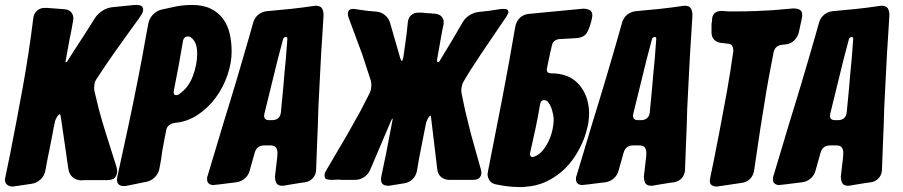

<svg xmlns="http://www.w3.org/2000/svg" viewBox="-65 -758 3643 775"><path d="M-6 -6H-8L-13 -5Q-27 -5 -36 -12Q-45 -19 -45 -33Q-45 -34 -44.5 -37Q-44 -40 -43 -45L-24 -137Q3 -274 27.5 -409Q52 -544 69 -682Q71 -703 84 -714.5Q97 -726 114 -726H125Q139 -725 152.5 -724Q166 -723 179 -722L192 -721Q213 -720 222 -709Q231 -698 231 -685Q231 -677 230 -674L224 -640Q222 -627 220 -619Q218 -611 217 -606L199 -507L205 -508Q219 -531 236 -557Q253 -583 272 -612L319 -686Q330 -703 349 -715Q368 -727 389 -729L468 -737Q471 -738 483 -738Q505 -738 509 -731Q513 -724 513 -719Q513 -707 498 -687L497 -685Q486 -669 474.5 -654Q463 -639 452 -623Q429 -591 402 -553Q375 -515 351 -479L326 -441Q318 -430 316.5 -419.5Q315 -409 315 -403Q315 -400 315.5 -396Q316 -392 317 -387L334 -317Q347 -268 362 -221Q377 -174 392 -126L405 -85Q408 -75 408 -66Q408 -54 400 -42.5Q392 -31 367 -31H273L264 -30Q243 -30 228.5 -42.5Q214 -55 211 -76L208 -96Q206 -113 203 -130.5Q200 -148 198 -166L180 -289Q178 -297 176 -297Q174 -297 169 -292Q160 -279 157 -268Q154 -255 151 -239.5Q148 -224 145 -207Q141 -185 136.5 -163.5Q132 -142 128 -122L118 -69Q114 -48 98.5 -33.5Q83 -19 62 -16Z M446 -8Q443 -7 435 -7Q407 -7 407 -34Q407 -35 407.5 -38Q408 -41 409 -46L456 -263Q464 -301 473 -345Q482 -389 491 -434.5Q500 -480 508.5 -525Q517 -570 524 -611L533 -659Q536 -681 551 -697.5Q566 -714 586 -719L627 -728Q668 -738 710 -738Q755 -738 785.5 -723Q816 -708 835 -682.5Q854 -657 862 -622.5Q870 -588 870 -550Q870 -504 853 -454.5Q836 -405 805.5 -363.5Q775 -322 732.5 -294Q690 -266 640 -262Q627 -260 617.5 -252.5Q608 -245 606 -233L597 -187Q593 -167 590 -148.5Q587 -130 585 -113L579 -80Q576 -59 561 -43.5Q546 -28 525 -24ZM637 -394V-392L636 -389Q636 -383 637.5 -378.5Q639 -374 647 -374Q654 -374 658 -378Q696 -404 713.5 -451Q731 -498 731 -542Q731 -579 715 -598Q712 -603 705 -607Q701 -611 694 -611Q676 -611 673 -589L656 -492Z M1084 -9H1082L1077 -8Q1057 -8 1051 -18.5Q1045 -29 1045 -46L1054 -123L1055 -140Q1055 -154 1049 -162.5Q1043 -171 1027 -171H1002Q971 -171 963 -141L943 -70Q938 -50 922.5 -37Q907 -24 887 -22L879 -21Q864 -19 850 -17.5Q836 -16 823 -14L804 -12H802L797 -11Q786 -11 778.5 -16.5Q771 -22 771 -34Q771 -37 771 -40.5Q771 -44 773 -48L839 -268Q850 -303 863 -346Q876 -389 890 -435.5Q904 -482 917.5 -529Q931 -576 943 -617L957 -667Q963 -687 978 -699Q993 -711 1013 -713L1108 -722Q1155 -727 1201 -734H1203L1208 -735Q1228 -735 1234.5 -724.5Q1241 -714 1241 -697L1236 -615Q1231 -543 1227.5 -468.5Q1224 -394 1220 -321L1218 -251Q1217 -217 1215 -179L1211 -72Q1210 -52 1197.5 -38.5Q1185 -25 1165 -22L1149 -20Q1121 -15 1094 -11ZM1095 -602Q1095 -609 1088 -609Q1080 -607 1078 -601L1057 -522L1003 -302Q1001 -292 1001 -292Q1001 -273 1021 -273H1036Q1066 -275 1069 -306L1071 -328Q1073 -348 1075 -369Q1077 -390 1079 -412Q1081 -438 1083.5 -465.5Q1086 -493 1089 -522Z M1813 -310 1836 -217 1876 -74Q1877 -70 1877.5 -67Q1878 -64 1878 -60Q1878 -50 1871 -41Q1864 -32 1844 -32H1749Q1729 -32 1715.5 -43.5Q1702 -55 1700 -75L1675 -283Q1675 -291 1672 -291Q1671 -291 1666 -286Q1660 -277 1655 -263L1627 -121L1618 -68Q1614 -48 1600 -34.5Q1586 -21 1566 -18L1504 -8Q1490 -8 1481.5 -13.5Q1473 -19 1473 -34Q1473 -41 1474 -45L1493 -136L1518 -266Q1520 -276 1520 -277Q1520 -279 1519 -279Q1517 -279 1512 -267L1429 -72Q1421 -54 1404.5 -43Q1388 -32 1368 -32H1313Q1308 -33 1300 -33Q1297 -33 1290.5 -32.5Q1284 -32 1273 -32Q1262 -32 1253.5 -34.5Q1245 -37 1245 -50Q1245 -59 1251 -69L1338 -217L1390 -310L1426 -380Q1432 -392 1433 -401.5Q1434 -411 1434 -415Q1434 -426 1431 -435L1397 -539L1342 -687Q1339 -696 1339 -702Q1339 -710 1343.5 -716Q1348 -722 1361 -722Q1367 -722 1370 -721L1420 -714L1455 -711Q1475 -709 1490 -696Q1505 -683 1510 -664L1550 -525Q1554 -512 1557 -512Q1560 -512 1563 -526Q1568 -562 1573 -597Q1578 -632 1581 -667Q1583 -687 1595 -697Q1607 -707 1623 -707H1632Q1638 -707 1644 -706.5Q1650 -706 1656 -705L1677 -704Q1679 -703 1685 -703H1689Q1709 -701 1717.5 -691Q1726 -681 1726 -669Q1726 -662 1725 -658L1719 -629L1700 -522Q1699 -519 1699 -515Q1699 -509 1701 -508Q1703 -507 1704 -507Q1708 -507 1712 -516L1761 -597L1803 -669Q1813 -686 1831 -697Q1849 -708 1869 -710L1906 -714L1960 -722H1967Q1981 -722 1984 -718Q1987 -714 1987 -710Q1987 -704 1979 -691L1876 -539L1829 -467L1808 -432Q1801 -421 1799 -410Q1797 -399 1797 -393Q1797 -387 1799 -377Z M2160 -462Q2232 -462 2271.5 -417.5Q2311 -373 2313 -303Q2313 -276 2307.5 -250.5Q2302 -225 2293 -200Q2278 -161 2255.5 -126.5Q2233 -92 2203 -66Q2173 -40 2136.5 -23.5Q2100 -7 2056 -4Q2050 -3 2044 -3Q2038 -3 2031 -3Q2017 -3 2003 -4Q1989 -5 1975 -7Q1966 -9 1957.5 -10Q1949 -11 1941 -13Q1920 -16 1911.5 -29Q1903 -42 1903 -55Q1903 -58 1905 -68Q1934 -214 1962 -359Q1990 -504 2015 -651Q2019 -672 2033.5 -686Q2048 -700 2070 -702L2289 -723Q2304 -723 2315 -717.5Q2326 -712 2326 -695Q2326 -692 2324 -682Q2318 -654 2306.5 -630Q2295 -606 2260 -604L2191 -600Q2181 -599 2173 -592.5Q2165 -586 2163 -576Q2161 -565 2158 -554Q2155 -543 2153 -531Q2150 -518 2147.5 -506Q2145 -494 2143 -483Q2142 -481 2142 -478Q2142 -462 2160 -462ZM2092 -126Q2111 -133 2125.5 -150.5Q2140 -168 2150 -189.5Q2160 -211 2165 -234Q2170 -257 2170 -276Q2170 -283 2167.5 -296Q2165 -309 2160.5 -322Q2156 -335 2148.5 -344.5Q2141 -354 2131 -354Q2118 -354 2115 -337Q2107 -288 2096.5 -239Q2086 -190 2075 -142Q2074 -140 2074 -136Q2074 -130 2077.5 -127Q2081 -124 2084 -124Q2086 -124 2092 -126Z M2573 -9H2571L2566 -8Q2546 -8 2540 -18.5Q2534 -29 2534 -46L2543 -123L2544 -140Q2544 -154 2538 -162.5Q2532 -171 2516 -171H2491Q2460 -171 2452 -141L2432 -70Q2427 -50 2411.5 -37Q2396 -24 2376 -22L2368 -21Q2353 -19 2339 -17.5Q2325 -16 2312 -14L2293 -12H2291L2286 -11Q2275 -11 2267.5 -16.5Q2260 -22 2260 -34Q2260 -37 2260 -40.5Q2260 -44 2262 -48L2328 -268Q2339 -303 2352 -346Q2365 -389 2379 -435.5Q2393 -482 2406.5 -529Q2420 -576 2432 -617L2446 -667Q2452 -687 2467 -699Q2482 -711 2502 -713L2597 -722Q2644 -727 2690 -734H2692L2697 -735Q2717 -735 2723.5 -724.5Q2730 -714 2730 -697L2725 -615Q2720 -543 2716.5 -468.5Q2713 -394 2709 -321L2707 -251Q2706 -217 2704 -179L2700 -72Q2699 -52 2686.5 -38.5Q2674 -25 2654 -22L2638 -20Q2610 -15 2583 -11ZM2584 -602Q2584 -609 2577 -609Q2569 -607 2567 -601L2546 -522L2492 -302Q2490 -292 2490 -292Q2490 -273 2510 -273H2525Q2555 -275 2558 -306L2560 -328Q2562 -348 2564 -369Q2566 -390 2568 -412Q2570 -438 2572.5 -465.5Q2575 -493 2578 -522Z M2836 -6H2834L2829 -5Q2817 -5 2808.5 -10Q2800 -15 2800 -29Q2800 -32 2802 -42L2816 -109Q2821 -136 2826.5 -163Q2832 -190 2837 -216Q2854 -304 2869 -387.5Q2884 -471 2895 -552Q2895 -565 2890.5 -573Q2886 -581 2871 -582L2845 -585Q2828 -587 2817.5 -598Q2807 -609 2807 -627V-657Q2807 -664 2808 -667Q2809 -669 2809 -677Q2810 -714 2849 -714L2862 -713Q2869 -712 2875 -712Q2881 -712 2888 -712H2914Q2951 -712 2986.5 -713.5Q3022 -715 3056 -717L3137 -724Q3152 -724 3162.5 -719Q3173 -714 3173 -697Q3173 -689 3172 -686L3160 -630Q3156 -610 3141.5 -595.5Q3127 -581 3108 -579H3107Q3103 -578 3099 -578Q3095 -578 3090 -577Q3062 -573 3057 -544L3038 -444Q3028 -390 3020.5 -341Q3013 -292 3003 -232L2979 -70Q2976 -50 2963 -36.5Q2950 -23 2930 -20Z M3368 -9H3366L3361 -8Q3341 -8 3335 -18.5Q3329 -29 3329 -46L3338 -123L3339 -140Q3339 -154 3333 -162.5Q3327 -171 3311 -171H3286Q3255 -171 3247 -141L3227 -70Q3222 -50 3206.5 -37Q3191 -24 3171 -22L3163 -21Q3148 -19 3134 -17.5Q3120 -16 3107 -14L3088 -12H3086L3081 -11Q3070 -11 3062.5 -16.5Q3055 -22 3055 -34Q3055 -37 3055 -40.5Q3055 -44 3057 -48L3123 -268Q3134 -303 3147 -346Q3160 -389 3174 -435.5Q3188 -482 3201.5 -529Q3215 -576 3227 -617L3241 -667Q3247 -687 3262 -699Q3277 -711 3297 -713L3392 -722Q3439 -727 3485 -734H3487L3492 -735Q3512 -735 3518.5 -724.5Q3525 -714 3525 -697L3520 -615Q3515 -543 3511.5 -468.5Q3508 -394 3504 -321L3502 -251Q3501 -217 3499 -179L3495 -72Q3494 -52 3481.5 -38.5Q3469 -25 3449 -22L3433 -20Q3405 -15 3378 -11ZM3379 -602Q3379 -609 3372 -609Q3364 -607 3362 -601L3341 -522L3287 -302Q3285 -292 3285 -292Q3285 -273 3305 -273H3320Q3350 -275 3353 -306L3355 -328Q3357 -348 3359 -369Q3361 -390 3363 -412Q3365 -438 3367.5 -465.5Q3370 -493 3373 -522Z"/></svg>

Font: Bangerz 2
Style: Regular
Weight: 400
Designer: vernon adams
Foundry: Vernon Adams
Version: Version 2.10;December 28, 2023;FontCreator 13.0.0.2683 64-bi